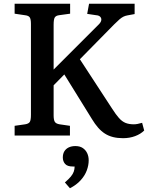

<svg xmlns="http://www.w3.org/2000/svg" viewBox="-20 -723 803 1024"><path d="M636 14Q607 14 583 8Q559 2 539.5 -10.5Q520 -23 503 -42.5Q486 -62 471 -87L323 -326L266 -268V-108Q266 -83 272.5 -73Q279 -63 298 -60L353 -52V0H58V-52L114 -60Q133 -63 139 -73Q145 -83 145 -111V-595Q145 -621 138.5 -630.5Q132 -640 112 -642L58 -650V-703H354V-650L296 -642Q279 -640 272.5 -630.5Q266 -621 266 -591V-352L507 -593Q518 -604 520 -614.5Q522 -625 515 -633Q508 -641 492 -642L445 -649L455 -703H698V-648L660 -641Q648 -639 638 -634Q628 -629 617 -619.5Q606 -610 589 -593L406 -407L577 -145Q598 -112 614.5 -93.5Q631 -75 649.5 -67.5Q668 -60 694 -60Q703 -60 713.5 -62Q724 -64 738 -68L749 -27Q730 -8 700.5 3Q671 14 636 14ZM353 281 326 250Q347 232 358 218.5Q369 205 373.5 192Q378 179 378 165H368Q339 165 327 151Q315 137 315 117Q315 97 323.5 83.5Q332 70 347 63Q362 56 382 56Q406 56 421.5 66.5Q437 77 445 94Q453 111 453 132Q453 158 443 185.5Q433 213 410.5 238Q388 263 353 281Z"/></svg>

Font: Literata 18pt Medium
Style: Regular
Weight: 500
Designer: Latin by Veronika Burian and Jose Scaglione. Greek by Irene Vlachou. Cyrillic by Vera Evstafieva.
Foundry: TypeTogether
Version: Version 3.103;gftools[0.9.29]